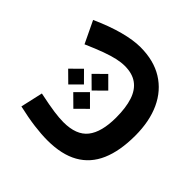

<svg xmlns="http://www.w3.org/2000/svg" viewBox="-127 -601 1040 1040"><g transform="rotate(-45 393.0 -80.5)"><path d="M524.9 -118.4 461.1 -182.6 397.5 -118.4 461.1 -54.6ZM385 -118.6 321.1 -182.8 257.6 -118.6 321.1 -54.7ZM451.9 -231.3 391.3 -292.1 331.3 -231.3 391.3 -171.1ZM547.3 -322.8Q573.8 -262.4 589.5 -219.3Q605.1 -176.1 612.1 -144.3Q619.1 -112.4 619.1 -85.3Q619.1 -27.5 592.7 8.8Q566.4 45.2 514.8 62.1Q463.3 79.1 388.1 79.1Q276.8 79.1 222.4 36.1Q168 -6.8 168 -105.5Q168 -136.6 173.9 -179.1Q179.7 -221.6 195.7 -297.8L67.7 -326.7Q51.7 -257.1 44.4 -200.4Q37.1 -143.6 37.1 -97.1Q37.1 11.9 77.1 82.5Q117 153.2 195.9 187.4Q274.8 221.7 391.7 221.7Q501.4 221.7 582 184.6Q662.6 147.4 706.8 76.1Q751 4.8 751 -97.6Q751 -152 731.8 -224.3Q712.5 -296.6 673.7 -383.3Z"/></g></svg>

Font: Estedad VF
Style: Regular
Weight: 100
Designer: Amin Abedi
Version: Version 7.3